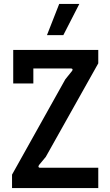

<svg xmlns="http://www.w3.org/2000/svg" viewBox="-20 -953 559 973"><path d="M41 0H478V-103H182C175 -103 172 -109 178 -117L212 -158L478 -632V-700H47V-530H149V-606H340C348 -606 351 -600 344 -592L311 -551L41 -68ZM218 -775H301L382 -933H280Z"/></svg>

Font: Finlandica Medium
Style: Regular
Weight: 500
Designer: Niklas Ekholm, Juho Hiilivirta, Jaakko Suomalainen
Foundry: Helsinki Type Studio
Version: Version 2.000;Glyphs 3.2 (3202)